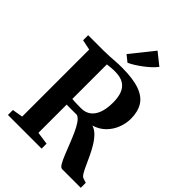

<svg xmlns="http://www.w3.org/2000/svg" viewBox="-276 -1128 1261 1261"><g transform="rotate(45 355.0 -497.0)"><path d="M33.5 0V-46L107 -58.5V-681L35.5 -696V-743H178Q209 -743 235.2 -744.8Q261.5 -746.5 287.2 -748.2Q313 -750 343.5 -750Q446.5 -750 507.8 -728Q569 -706 595.8 -662.2Q622.5 -618.5 622.5 -553Q622.5 -510.5 606.2 -467.8Q590 -425 557.5 -391.8Q525 -358.5 475 -343Q503 -334 526 -310.2Q549 -286.5 567.8 -255.2Q586.5 -224 602.2 -190.8Q618 -157.5 631 -128.2Q644 -99 655.8 -79.5Q667.5 -60 678.5 -56.5L710 -46V0H536.5Q524 0 511.2 -21.2Q498.5 -42.5 484.5 -76.8Q470.5 -111 455.2 -150.2Q440 -189.5 423.8 -225.8Q407.5 -262 390 -287.8Q372.5 -313.5 353.5 -320.5Q343.5 -320.5 330.5 -320.5Q317.5 -320.5 304 -320.5Q290.5 -320.5 278.2 -320.5Q266 -320.5 258 -321V-58.5L346 -46V0ZM343 -370.5Q381.5 -370.5 408.8 -390.8Q436 -411 450.2 -450Q464.5 -489 464.5 -546Q464.5 -594.5 451.2 -629Q438 -663.5 408.2 -681.5Q378.5 -699.5 328 -699.5Q311 -699.5 298.5 -698.5Q286 -697.5 276.2 -696.2Q266.5 -695 258 -694V-373.5Q268 -372 284.8 -371.5Q301.5 -371 318 -370.8Q334.5 -370.5 343 -370.5ZM345.5 -798 301.5 -833.5 429.5 -993.5 513.5 -926.5Q499 -908 479 -889.2Q459 -870.5 436.2 -853.5Q413.5 -836.5 390.8 -822Q368 -807.5 346.5 -798Z"/></g></svg>

Font: Merriweather 60pt
Style: Bold
Weight: 700
Version: Version 2.100